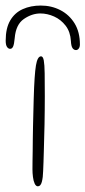

<svg xmlns="http://www.w3.org/2000/svg" viewBox="-58 -649 308 692"><path d="M78.5 22.5Q71.5 22.5 67 12.8Q62.5 3 60.8 -11Q59 -25 59 -38.5Q59 -50.5 59.2 -66.8Q59.5 -83 59.8 -103.2Q60 -123.5 60.2 -146Q60.5 -168.5 61 -193Q61.5 -217.5 62.2 -243Q63 -268.5 63.5 -293.5Q66 -380 71.5 -413Q77 -446 90 -446Q97 -446 99.8 -431.2Q102.5 -416.5 103 -385Q103.5 -353.5 103.5 -302.5Q103.5 -278 103.2 -252.2Q103 -226.5 102.5 -201Q102 -175.5 101.2 -151.5Q100.5 -127.5 100 -105.5Q99.5 -83.5 98.8 -65Q98 -46.5 97.5 -32.5Q97 -9.5 92.8 6.5Q88.5 22.5 78.5 22.5ZM-21.5 -473Q-28 -473 -32.8 -480Q-37.5 -487 -37.5 -502.5Q-37.5 -547.5 -21.2 -575.2Q-5 -603 23.8 -616Q52.5 -629 89 -629Q127.5 -629 159.5 -612.5Q191.5 -596 210.8 -564.8Q230 -533.5 230 -489Q230 -479.5 225.8 -474Q221.5 -468.5 216 -468.5Q208.5 -468.5 203.5 -475.5Q198.5 -482.5 197.5 -501.5Q195.5 -534.5 178.5 -556.5Q161.5 -578.5 137 -589.5Q112.5 -600.5 87.5 -600.5Q57 -600.5 28 -580.5Q-1 -560.5 -5 -511.5Q-7 -489.5 -10.8 -481.2Q-14.5 -473 -21.5 -473Z"/></svg>

Font: Gluten Thin
Style: Regular
Weight: 100
Designer: Tyler Finck
Foundry: Etcetera Type Company
Version: Version 1.300